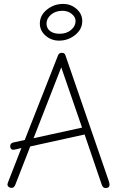

<svg xmlns="http://www.w3.org/2000/svg" viewBox="-20 -951 604 978"><path d="M281 -744Q241 -744 212 -769.5Q183 -795 183 -831Q183 -873 219 -902Q255 -931 301 -931Q341 -931 370 -905.5Q399 -880 399 -844Q399 -802 363 -773Q327 -744 281 -744ZM284 -779Q319 -779 342 -798.5Q365 -818 365 -844Q365 -864 345.5 -880Q326 -896 298 -896Q263 -896 240 -876.5Q217 -857 217 -831Q217 -807 235 -793Q253 -779 284 -779ZM518 7Q504 7 498 -11L411 -266L134 -205L58 -10Q52 6 39 6Q30 6 24 1Q18 -4 18 -11Q18 -16 23 -28L89 -197Q53 -188 49 -188Q32 -188 32 -206Q32 -221 47 -225L106 -238L276 -670Q281 -682 295 -682Q309 -682 313 -670L533 -32Q538 -17 538 -11Q538 7 518 7ZM151 -247 398 -301 292 -608Z"/></svg>

Font: Comic Neue Light
Style: Regular
Weight: 300
Designer: Craig Rozynski
Foundry: Craig Rozynski
Version: Version 2.003